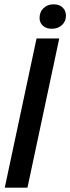

<svg xmlns="http://www.w3.org/2000/svg" viewBox="-20 -868 325 888"><path d="M2 0 149 -690H254L107 0ZM219 -735Q194 -735 178.5 -749Q163 -763 163 -785Q163 -813 181.5 -830.5Q200 -848 228 -848Q254 -848 269.5 -833.5Q285 -819 285 -795Q285 -769 266.5 -752Q248 -735 219 -735Z"/></svg>

Font: Radio Canada Big
Style: Italic
Weight: 400
Italic angle: -12°
Designer: Étienne Aubert Bonn
Foundry: Coppers and Brasses
Version: Version 1.001